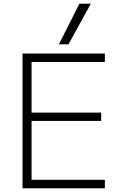

<svg xmlns="http://www.w3.org/2000/svg" viewBox="-20 -1020 666 1040"><path d="M102 0V-730H548V-684H151V-410H528V-365H151V-46H548V0ZM351 -780H299L410 -1000H472Z"/></svg>

Font: M PLUS 1 Thin Light
Style: Regular
Weight: 300
Version: Version 1.001